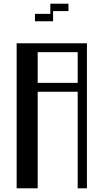

<svg xmlns="http://www.w3.org/2000/svg" viewBox="-20 -1018 560 1038"><path d="M70 -784H450V0H400V-522H183.8V0H70ZM400 -570V-736H183.8V-570ZM169 -943H252V-998H350V-958H267V-903H169Z"/></svg>

Font: Facade Sud
Style: Regular
Weight: 100
Designer: Éléonore Fines
Foundry: Velvetyne Type Foundry
Version: Version 1.001;Glyphs 3.2 (3202)